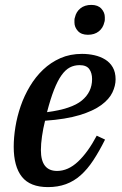

<svg xmlns="http://www.w3.org/2000/svg" viewBox="-20 -752 500 784"><path d="M176 12Q103 12 69.5 -30Q36 -72 36 -153Q36 -191 43 -234Q50 -277 64.5 -319Q79 -361 102 -399.5Q125 -438 156 -467.5Q187 -497 226.5 -514.5Q266 -532 315 -532Q341 -532 365.5 -526.5Q390 -521 409.5 -509Q429 -497 440.5 -477Q452 -457 452 -428Q452 -402 439 -374.5Q426 -347 393.5 -323Q361 -299 305 -282Q249 -265 164 -259Q156 -227 151.5 -195.5Q147 -164 147 -139Q147 -54 213 -54Q258 -54 298.5 -92Q339 -130 375 -198L409 -182Q385 -134 361 -97.5Q337 -61 309.5 -36.5Q282 -12 249 0Q216 12 176 12ZM172 -294Q272 -307 314 -341.5Q356 -376 356 -429Q356 -454 344.5 -470Q333 -486 305 -486Q283 -486 265 -476.5Q247 -467 231 -444.5Q215 -422 200.5 -385Q186 -348 172 -294ZM339 -610Q312 -610 298 -625.5Q284 -641 284 -660Q284 -665 284 -670.5Q284 -676 286 -681Q291 -704 308.5 -718Q326 -732 353 -732Q380 -732 394 -716.5Q408 -701 408 -682Q408 -677 408 -671.5Q408 -666 406 -661Q401 -638 383.5 -624Q366 -610 339 -610Z"/></svg>

Font: IBM Plex Serif Medm
Style: Italic
Weight: 500
Italic angle: -14°
Designer: Mike Abbink, Paul van der Laan, Pieter van Rosmalen
Foundry: Bold Monday
Version: Version 3.001